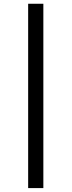

<svg xmlns="http://www.w3.org/2000/svg" viewBox="-20 -801 377 1012"><path d="M128.4 -781.2H208.5V190.4H128.4Z"/></svg>

Font: Kanchenjunga Medium
Style: Regular
Weight: 500
Version: Version 2.001